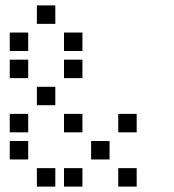

<svg xmlns="http://www.w3.org/2000/svg" viewBox="-20 -704 640 708"><path d="M117 -684Q116 -684 116 -684Q116 -684 116 -683V-617Q116 -616 116 -616Q116 -616 117 -616H183Q184 -616 184 -616Q184 -616 184 -617V-683Q184 -684 184 -684Q184 -684 183 -684ZM17 -584Q16 -584 16 -584Q16 -584 16 -583V-517Q16 -516 16 -516Q16 -516 17 -516H83Q84 -516 84 -516Q84 -516 84 -517V-583Q84 -584 84 -584Q84 -584 83 -584ZM217 -584Q216 -584 216 -584Q216 -584 216 -583V-517Q216 -516 216 -516Q216 -516 217 -516H283Q284 -516 284 -516Q284 -516 284 -517V-583Q284 -584 284 -584Q284 -584 283 -584ZM17 -484Q16 -484 16 -484Q16 -484 16 -483V-417Q16 -416 16 -416Q16 -416 17 -416H83Q84 -416 84 -416Q84 -416 84 -417V-483Q84 -484 84 -484Q84 -484 83 -484ZM217 -484Q216 -484 216 -484Q216 -484 216 -483V-417Q216 -416 216 -416Q216 -416 217 -416H283Q284 -416 284 -416Q284 -416 284 -417V-483Q284 -484 284 -484Q284 -484 283 -484ZM117 -384Q116 -384 116 -384Q116 -384 116 -383V-317Q116 -316 116 -316Q116 -316 117 -316H183Q184 -316 184 -316Q184 -316 184 -317V-383Q184 -384 184 -384Q184 -384 183 -384ZM17 -284Q16 -284 16 -284Q16 -284 16 -283V-217Q16 -216 16 -216Q16 -216 17 -216H83Q84 -216 84 -216Q84 -216 84 -217V-283Q84 -284 84 -284Q84 -284 83 -284ZM217 -284Q216 -284 216 -284Q216 -284 216 -283V-217Q216 -216 216 -216Q216 -216 217 -216H283Q284 -216 284 -216Q284 -216 284 -217V-283Q284 -284 284 -284Q284 -284 283 -284ZM417 -284Q416 -284 416 -284Q416 -284 416 -283V-217Q416 -216 416 -216Q416 -216 417 -216H483Q484 -216 484 -216Q484 -216 484 -217V-283Q484 -284 484 -284Q484 -284 483 -284ZM17 -184Q16 -184 16 -184Q16 -184 16 -183V-117Q16 -116 16 -116Q16 -116 17 -116H83Q84 -116 84 -116Q84 -116 84 -117V-183Q84 -184 84 -184Q84 -184 83 -184ZM317 -184Q316 -184 316 -184Q316 -184 316 -183V-117Q316 -116 316 -116Q316 -116 317 -116H383Q384 -116 384 -116Q384 -116 384 -117V-183Q384 -184 384 -184Q384 -184 383 -184ZM117 -84Q116 -84 116 -84Q116 -84 116 -83V-17Q116 -16 116 -16Q116 -16 117 -16H183Q184 -16 184 -16Q184 -16 184 -17V-83Q184 -84 184 -84Q184 -84 183 -84ZM217 -84Q216 -84 216 -84Q216 -84 216 -83V-17Q216 -16 216 -16Q216 -16 217 -16H283Q284 -16 284 -16Q284 -16 284 -17V-83Q284 -84 284 -84Q284 -84 283 -84ZM417 -84Q416 -84 416 -84Q416 -84 416 -83V-17Q416 -16 416 -16Q416 -16 417 -16H483Q484 -16 484 -16Q484 -16 484 -17V-83Q484 -84 484 -84Q484 -84 483 -84Z"/></svg>

Font: Doto SemiBold
Style: Regular
Weight: 600
Monospace: yes
Version: Version 1.000